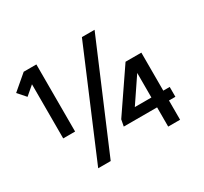

<svg xmlns="http://www.w3.org/2000/svg" viewBox="-139 -862 1127 1063"><g transform="rotate(-30 424.5 -331.0)"><path d="M198 -234H122V-580L66 -532L22 -582L117 -663H198ZM573 -668 287 6H207L492 -668ZM445 -123 453 -165 633 -429H734V-186H775V-123H734V0H658V-123ZM552 -186H658V-343Z"/></g></svg>

Font: Nata Sans
Style: Regular
Weight: 400
Designer: Daniel Uzquiano Cruz
Version: Version 1.001